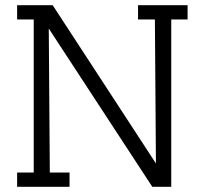

<svg xmlns="http://www.w3.org/2000/svg" viewBox="-20 -720 789 740"><path d="M46 -645V-700H183L581 -90L577 -645H512V-700H703V-645H640V0H567L168 -610L172 -55H248V0H46V-55H110V-645Z"/></svg>

Font: Antic Slab
Style: Regular
Weight: 400
Designer: Santiago Orozco
Foundry: Santiago Orozco
Version: Version 001.001